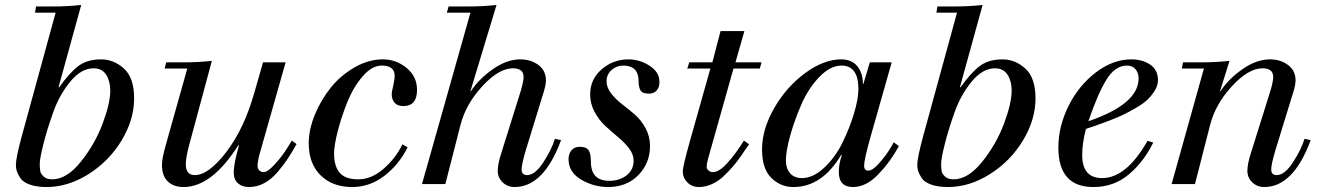

<svg xmlns="http://www.w3.org/2000/svg" viewBox="-20 -741 5317 773"><path d="M121 -690 125 -715H195Q252 -715 307 -721L216 -391L218 -389Q258 -446 294 -474Q330 -502 387 -502Q438 -502 479 -465Q520 -428 520 -345Q520 -259 469.5 -175.5Q419 -92 336.5 -40Q254 12 168 12Q127 12 99.5 2Q72 -8 61.5 -24.5Q51 -41 47.5 -52.5Q44 -64 44 -77Q44 -106 68 -194L204 -690ZM424 -376Q424 -414 407.5 -440Q391 -466 357 -466Q307 -466 263 -412.5Q219 -359 194 -288.5Q169 -218 154.5 -160Q140 -102 140 -81Q140 -64 142 -52.5Q144 -41 156 -30Q168 -19 190 -19Q249 -19 306 -90.5Q363 -162 393.5 -244Q424 -326 424 -376Z M1130 -490 1026 -124Q1017 -92 1017 -73Q1017 -62 1024 -55Q1031 -48 1041 -48Q1057 -48 1083 -76Q1109 -104 1125.5 -128.5Q1142 -153 1155 -175L1174 -161Q1155 -127 1139.5 -103.5Q1124 -80 1099 -50Q1074 -20 1044.5 -4Q1015 12 983 12Q955 12 938 -3Q921 -18 921 -47Q921 -82 942 -155L940 -157Q833 12 719 12Q679 12 655.5 -10.5Q632 -33 632 -78Q632 -101 646 -152L734 -465H643L649 -490H721Q778 -490 833 -496L741 -155Q728 -105 728 -81Q728 -36 764 -36Q820 -36 891.5 -129.5Q963 -223 1004 -368L1039 -490Z M1600 -160 1621 -148Q1587 -79 1528 -33.5Q1469 12 1398 12Q1319 12 1271 -35Q1223 -82 1223 -164Q1223 -219 1247.5 -279Q1272 -339 1312 -388.5Q1352 -438 1408 -470Q1464 -502 1521 -502Q1575 -502 1617 -467.5Q1659 -433 1659 -379Q1659 -314 1604 -314Q1580 -314 1568.5 -327.5Q1557 -341 1557 -362Q1557 -369 1563 -395.5Q1569 -422 1569 -435Q1569 -477 1517 -477Q1477 -477 1439.5 -433Q1402 -389 1378 -329Q1354 -269 1339.5 -212Q1325 -155 1325 -123Q1325 -71 1348 -45Q1371 -19 1422 -19Q1476 -19 1525 -62Q1574 -105 1600 -160Z M1679 0 1874 -690H1779L1786 -715H1867Q1924 -715 1979 -721L1874 -374L1876 -372V-374Q1907 -422 1963.5 -462Q2020 -502 2075 -502Q2117 -502 2147.5 -479.5Q2178 -457 2178 -417Q2178 -401 2170 -374L2098 -140Q2080 -80 2080 -59Q2080 -36 2102 -36Q2134 -36 2167.5 -87.5Q2201 -139 2214 -182L2239 -177Q2169 12 2052 12Q2023 12 2003.5 -7Q1984 -26 1984 -53Q1984 -81 1998 -124L2076 -373Q2088 -413 2088 -431Q2088 -466 2045 -466Q1988 -466 1921.5 -393.5Q1855 -321 1834 -238L1773 0Z M2356 -361Q2356 -422 2402.5 -462Q2449 -502 2510 -502Q2555 -502 2595 -476.5Q2635 -451 2635 -411Q2635 -388 2623 -376Q2611 -364 2593 -364Q2566 -364 2558.5 -377.5Q2551 -391 2551 -414Q2551 -477 2489 -477Q2462 -477 2442 -459Q2422 -441 2422 -414Q2422 -389 2440 -365.5Q2458 -342 2484 -322Q2510 -302 2535.5 -280Q2561 -258 2579 -225Q2597 -192 2597 -153Q2597 -84 2550 -36Q2503 12 2429 12Q2370 12 2319.5 -18Q2269 -48 2269 -100Q2269 -121 2280.5 -135.5Q2292 -150 2314 -150Q2340 -150 2349.5 -136.5Q2359 -123 2359 -90Q2359 -13 2433 -13Q2474 -13 2502.5 -35Q2531 -57 2531 -95Q2531 -119 2513 -143Q2495 -167 2469 -188.5Q2443 -210 2417.5 -233.5Q2392 -257 2374 -290Q2356 -323 2356 -361Z M2840 -465H2747L2755 -490H2848L2881 -616H2977L2941 -490H3046L3039 -465H2933L2831 -103Q2825 -81 2825 -70Q2825 -61 2832.5 -54.5Q2840 -48 2850 -48Q2876 -48 2910.5 -87Q2945 -126 2975 -175L2996 -160Q2981 -140 2966 -117Q2951 -94 2931 -71Q2911 -48 2891 -29.5Q2871 -11 2845.5 0.5Q2820 12 2794 12Q2766 12 2747.5 -6.5Q2729 -25 2729 -51Q2729 -71 2759 -178Z M3482 -490H3570L3484 -187Q3459 -98 3459 -74Q3459 -54 3476 -54Q3495 -54 3527.5 -93Q3560 -132 3578 -168L3599 -153Q3565 -90 3516 -39Q3467 12 3414 12Q3357 12 3357 -49Q3357 -80 3369 -116L3367 -118Q3290 12 3174 12Q3123 12 3085.5 -24.5Q3048 -61 3048 -140Q3048 -220 3096.5 -305Q3145 -390 3220.5 -446Q3296 -502 3367 -502Q3409 -502 3431.5 -474.5Q3454 -447 3454 -403H3456ZM3144 -94Q3144 -63 3161 -43.5Q3178 -24 3208 -24Q3254 -24 3298.5 -66Q3343 -108 3372 -167Q3401 -226 3418.5 -285Q3436 -344 3436 -382Q3436 -477 3368 -477Q3323 -477 3279 -431.5Q3235 -386 3207 -322Q3179 -258 3161.5 -195.5Q3144 -133 3144 -94Z M3750 -690 3754 -715H3824Q3881 -715 3936 -721L3845 -391L3847 -389Q3887 -446 3923 -474Q3959 -502 4016 -502Q4067 -502 4108 -465Q4149 -428 4149 -345Q4149 -259 4098.5 -175.5Q4048 -92 3965.5 -40Q3883 12 3797 12Q3756 12 3728.5 2Q3701 -8 3690.5 -24.5Q3680 -41 3676.5 -52.5Q3673 -64 3673 -77Q3673 -106 3697 -194L3833 -690ZM4053 -376Q4053 -414 4036.5 -440Q4020 -466 3986 -466Q3936 -466 3892 -412.5Q3848 -359 3823 -288.5Q3798 -218 3783.5 -160Q3769 -102 3769 -81Q3769 -64 3771 -52.5Q3773 -41 3785 -30Q3797 -19 3819 -19Q3878 -19 3935 -90.5Q3992 -162 4022.5 -244Q4053 -326 4053 -376Z M4600 -174 4623 -167Q4586 -91 4525.5 -39.5Q4465 12 4382 12Q4241 12 4241 -147Q4241 -232 4282 -314.5Q4323 -397 4392 -449.5Q4461 -502 4535 -502Q4579 -502 4610.5 -481Q4642 -460 4642 -418Q4642 -397 4629 -376Q4616 -355 4599 -339Q4582 -323 4551.5 -305.5Q4521 -288 4500 -278Q4479 -268 4442.5 -254Q4406 -240 4393.5 -236Q4381 -232 4352 -222Q4337 -164 4337 -117Q4337 -24 4417 -24Q4515 -24 4600 -174ZM4564 -425Q4564 -448 4551.5 -462.5Q4539 -477 4517 -477Q4470 -477 4435 -421Q4400 -365 4362 -253Q4564 -322 4564 -425Z M4697 0 4827 -465H4738L4743 -490H4818Q4874 -490 4930 -496L4892 -374H4894Q4925 -422 4981.5 -462Q5038 -502 5093 -502Q5135 -502 5165.5 -479.5Q5196 -457 5196 -417Q5196 -401 5188 -374L5116 -140Q5098 -80 5098 -59Q5098 -36 5120 -36Q5152 -36 5185.5 -87.5Q5219 -139 5232 -182L5257 -177Q5187 12 5070 12Q5041 12 5021.5 -7Q5002 -26 5002 -53Q5002 -81 5016 -124L5094 -373Q5106 -413 5106 -431Q5106 -466 5063 -466Q5006 -466 4939.5 -393.5Q4873 -321 4852 -238L4791 0Z"/></svg>

Font: Justus
Style: Italic
Weight: 400
Italic angle: -12°
Version: Version 001.001